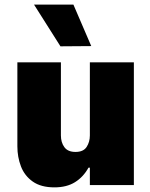

<svg xmlns="http://www.w3.org/2000/svg" viewBox="-20 -799 648 829"><path d="M241 -599 127 -779H297L374 -600ZM215 10Q157 10 121.5 -15Q86 -40 70.5 -80.5Q55 -121 55 -167V-530H243V-214Q243 -184 258 -163.5Q273 -143 306 -143Q340 -143 354 -164.5Q368 -186 368 -214V-530H558V0H368V-75H362Q340 -35 304 -12.5Q268 10 215 10Z"/></svg>

Font: Be Vietnam Pro Black
Style: Regular
Weight: 900
Designer: Lam Bao, Tony Le, Vietanh Nguyen
Foundry: Yellow Type Foundry
Version: Version 1.002; ttfautohint (v1.8.3)